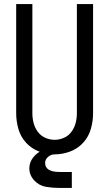

<svg xmlns="http://www.w3.org/2000/svg" viewBox="-20 -755 540 949"><path d="M275 174Q241 174 207.5 168.5Q174 163 149.5 137Q125 111 125 77Q125 47 144.5 22.5Q164 -2 192 -12.5Q220 -23 250 -23V8Q232 8 217.5 20.5Q203 33 203 50Q203 95 275 95H335V174ZM250 8Q211 8 173.5 -6Q136 -20 109 -49.5Q82 -79 71 -117.5Q60 -156 60 -195V-735H140V-195Q140 -171 146 -147.5Q152 -124 166.5 -104Q181 -84 203.5 -74Q226 -64 250 -64Q274 -64 296.5 -74Q319 -84 333.5 -104Q348 -124 354 -147.5Q360 -171 360 -195V-735H440V-195Q440 -156 429 -117.5Q418 -79 391 -49.5Q364 -20 326.5 -6Q289 8 250 8Z"/></svg>

Font: Iosevka SS01
Style: Regular
Weight: 400
Monospace: yes
Designer: Belleve Invis
Foundry: Belleve Invis
Version: 2.3.3; ttfautohint (v1.8.3)